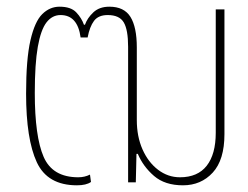

<svg xmlns="http://www.w3.org/2000/svg" viewBox="-20 -545 741 574"><path d="M210 9Q122 9 90 -60Q58 -129 58 -265Q58 -368 71 -424.5Q84 -481 106.5 -503Q129 -525 158 -525Q192 -525 208 -508Q224 -491 231 -471H234Q241 -491 259 -508Q277 -525 307 -525Q351 -525 370 -494.5Q389 -464 389 -403V-186Q389 -137 406 -98.5Q423 -60 452.5 -37.5Q482 -15 518 -15Q571 -15 598 -49.5Q625 -84 625 -148V-517H651V-144Q651 -67 616 -29Q581 9 527 9Q473 9 440.5 -19Q408 -47 392 -85H388L386 0H363V-405Q363 -456 350 -478Q337 -500 302 -500Q274 -500 261 -482.5Q248 -465 242 -433H221Q212 -500 161 -500Q136 -500 119 -478Q102 -456 93 -405Q84 -354 84 -267Q84 -137 110.5 -76Q137 -15 214 -15Q233 -15 249 -23L252 -1Q238 9 210 9Z"/></svg>

Font: Noto Sans Thai UI Cond Thin
Style: Regular
Weight: 100
Width: 3
Designer: Monotype Design Team
Foundry: Monotype Imaging Inc.
Version: Version 2.000